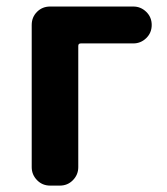

<svg xmlns="http://www.w3.org/2000/svg" viewBox="-20 -580 522 600"><path d="M136.7 0Q112.3 0 95.7 -17.1Q79.1 -34.2 79.1 -57.6V-502Q79.1 -526.4 95.7 -543Q112.3 -559.6 136.7 -559.6H396.5Q419.9 -559.6 437 -543Q454.1 -526.4 454.1 -502Q454.1 -477.5 437 -460.9Q419.9 -444.3 396.5 -444.3H232.4Q224.6 -444.3 224.6 -436.5V-57.6Q224.6 -34.2 208 -17.1Q191.4 0 167 0Z"/></svg>

Font: Gen Jyuu Gothic P Bold
Style: Bold
Weight: 700
Designer: [Source Han Sans]
Ryoko NISHIZUKA  (kana & ideographs); Paul D. Hunt (Latin, Greek & Cyrillic); Wenlong ZHANG  (bopomofo
Version: Version 1.002.20150607